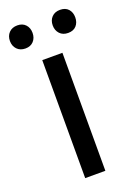

<svg xmlns="http://www.w3.org/2000/svg" viewBox="-164 -786 587 841"><g transform="rotate(-20 129.0 -365.0)"><path d="M81.5 0V-550H175.5V0ZM30.5 -623Q6 -623 -8.5 -638.2Q-23 -653.5 -23 -677Q-23 -700.5 -8.5 -715.5Q6 -730.5 30.5 -730.5Q54.5 -730.5 68.5 -715.5Q82.5 -700.5 82.5 -677Q82.5 -653.5 68.5 -638.2Q54.5 -623 30.5 -623ZM229.5 -623Q205 -623 190.8 -638.2Q176.5 -653.5 176.5 -677Q176.5 -700.5 190.8 -715.5Q205 -730.5 229.5 -730.5Q254.5 -730.5 268 -715.5Q281.5 -700.5 281.5 -677Q281.5 -653.5 268 -638.2Q254.5 -623 229.5 -623Z"/></g></svg>

Font: Junction Medium
Style: Regular
Weight: 500
Designer: Caroline Hadilaksono
Foundry: Caroline Hadilaksono, Tyler Finck, The League of Moveable Type
Version: Version 2.000; ttfautohint (v1.8.3)